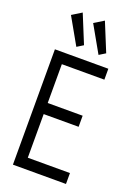

<svg xmlns="http://www.w3.org/2000/svg" viewBox="-159 -912 694 976"><g transform="rotate(20 187.5 -424.0)"><path d="M141 -673 175 -694 112 -848 60 -816ZM261 -673 295 -694 232 -848 180 -816ZM43 0H330V-59H102V-295H291V-355H102V-565H332V-624H43Z"/></g></svg>

Font: Inconsolata Condensed Thin
Style: Regular
Weight: 100
Width: 3
Monospace: yes
Designer: Raph Levien, Cyreal, Brenton Simpson
Foundry: Raph Levien, Cyreal, Google
Version: Version 3.100